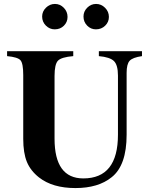

<svg xmlns="http://www.w3.org/2000/svg" viewBox="-20 -936 762 975"><path d="M533 -850Q533 -824 514 -805.5Q495 -787 467 -787Q441 -787 422.5 -806Q404 -825 404 -852Q404 -878 423 -897Q442 -916 468 -916Q494 -916 513.5 -896.5Q533 -877 533 -850ZM323 -850Q323 -824 304.5 -805.5Q286 -787 258 -787Q232 -787 213 -806Q194 -825 194 -852Q194 -878 213.5 -897Q233 -916 259 -916Q285 -916 304 -896.5Q323 -877 323 -850ZM701 -676V-651Q653 -644 638 -627Q623 -610 623 -566V-252Q623 -96 547 -36Q479 19 363 19Q247 19 178 -35Q135 -69 116.5 -114Q98 -159 98 -231V-555Q98 -614 84 -630Q70 -646 16 -651V-676H352V-651Q292 -646 274.5 -628Q257 -610 257 -550V-232Q257 -30 403 -30Q579 -30 579 -252V-552Q579 -606 558.5 -626Q538 -646 482 -651V-676Z"/></svg>

Font: STIX
Style: Bold
Weight: 700
Designer: MicroPress Inc., with final additions and corrections provided by Coen Hoffman, Elsevier (retired)
Version: Version 1.1.1